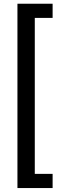

<svg xmlns="http://www.w3.org/2000/svg" viewBox="-20 -832 305 1005"><path d="M255.4 -738.3H162.1V78.1H255.4V152.3H71.3V-812.5H255.4Z"/></svg>

Font: Roboto
Style: Regular
Weight: 400
Designer: Google
Version: Version 2.001047; 2015